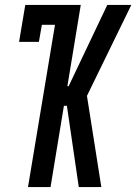

<svg xmlns="http://www.w3.org/2000/svg" viewBox="-20 -755 550 775"><path d="M93 0 202 -655H149L137 -586H57L82 -735H306L252 -407H257L413 -735H510L331 -368L389 0H298L250 -328H238L184 0Z"/></svg>

Font: Iosevka Slab Medium
Style: Italic
Weight: 500
Italic angle: -9°
Monospace: yes
Designer: Belleve Invis
Foundry: Belleve Invis
Version: Version 11.1.0; ttfautohint (v1.8.3)